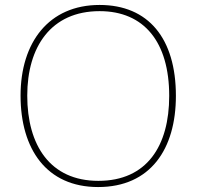

<svg xmlns="http://www.w3.org/2000/svg" viewBox="-20 -745 794 775"><path d="M690 -358C690 -590 579 -725 382 -725C177 -725 63 -574 63 -359C63 -143 168 10 376 10C587 10 690 -143 690 -358ZM90 -359C90 -556 186 -700 382 -700C562 -700 663 -575 663 -358C663 -156 573 -15 377 -15C182 -15 90 -159 90 -359Z"/></svg>

Font: Noto Sans Syriac Eastern Thin
Style: Regular
Weight: 100
Designer: Patrick Giasson and the Monotype Design Team
Foundry: Monotype Imaging Inc.
Version: Version 3.001